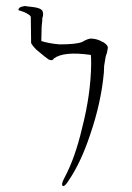

<svg xmlns="http://www.w3.org/2000/svg" viewBox="-20 -860 436 636"><path d="M64 -840H66L68 -839Q70 -839 78.5 -838Q87 -837 94 -836Q114 -833 120 -825Q125 -816 121 -802L120 -800Q120 -799 120 -796.5Q120 -794 120 -791Q120 -788 119 -782Q118 -776 118 -772Q118 -768 117.5 -752Q117 -736 117 -732V-724Q142 -716 177 -713Q233 -713 252 -721Q274 -734 285 -732Q303 -731 320 -721Q324 -720 328 -716Q339 -708 337 -699L336 -695Q336 -694 335.5 -692Q335 -690 335 -689Q335 -686 333 -682L330 -672L325 -642L324 -619Q315 -520 279 -415Q248 -321 206 -260Q194 -241 188 -244Q182 -249 192 -268Q212 -306 225 -343Q240 -385 252 -436Q281 -549 282 -649Q282 -670 281 -678Q191 -691 158 -666Q154 -657 141 -663Q133 -668 101 -695Q86 -710 83 -718V-723V-727L82 -803Q82 -808 73 -813Q63 -820 45 -825Q39 -826 42 -831Q46 -837 53 -838Q61 -840 64 -840Z"/></svg>

Font: Kimchi
Style: Regular
Weight: 400
Version: Version 1.1